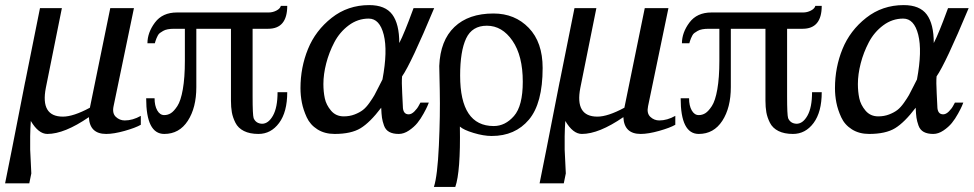

<svg xmlns="http://www.w3.org/2000/svg" viewBox="-61 -514 3824 754"><path d="M38 -194V-193L41 -208L96 -482H182L119 -169Q97 -56 186 -56Q227 -56 292 -91L372 -482H465L385 -97Q379 -69 394 -55Q409 -41 429 -41Q460 -41 492 -59V-24Q471 -12 428.5 0Q386 12 356 12Q291 12 288 -54Q192 12 125 12Q90 12 60 -39Q58 -11 57.5 21Q57 53 57.5 73.5Q58 94 60 125.5Q62 157 62 167L54 206H-41Q-27 139 38 -194Z M1067 -152Q1067 -74 1035 -31Q1003 12 954 12Q920 12 897 0.5Q874 -11 863.5 -32Q853 -53 849.5 -73Q846 -93 846 -118V-401H710V-172Q710 -91 676.5 -39.5Q643 12 584 12Q513 12 513 -128H546Q546 -99 556.5 -80.5Q567 -62 584 -62Q598 -62 610 -69.5Q622 -77 635.5 -97.5Q649 -118 657 -163.5Q665 -209 665 -275V-401H623Q609 -401 598 -399Q587 -397 579.5 -392.5Q572 -388 567 -384.5Q562 -381 558.5 -374Q555 -367 553.5 -363.5Q552 -360 549.5 -352.5Q547 -345 547 -344H518Q518 -386 547.5 -425.5Q577 -465 634 -465H994Q1010 -465 1024.5 -472.5Q1039 -480 1042 -491H1067Q1067 -401 992 -401H931V-135Q931 -63 935 -50Q944 -29 968 -28Q993 -28 1011 -60Q1029 -92 1029 -152Z M1644 -482Q1553 -264 1518 -214Q1516 -192 1518.5 -147.5Q1521 -103 1521 -97Q1521 -65 1544 -65Q1555 -65 1566.5 -76.5Q1578 -88 1584 -100L1590 -111H1623Q1621 -106 1617.5 -97.5Q1614 -89 1602.5 -68Q1591 -47 1578 -31Q1565 -15 1545 -1.5Q1525 12 1505 12Q1482 12 1467.5 4Q1453 -4 1447 -21Q1441 -38 1439 -52Q1437 -66 1436 -91Q1392 -33 1355 -10.5Q1318 12 1253 12Q1214 12 1185.5 -6Q1157 -24 1143.5 -53.5Q1130 -83 1124.5 -111Q1119 -139 1119 -168Q1119 -249 1148.5 -321.5Q1178 -394 1241.5 -444Q1305 -494 1389 -494Q1452 -494 1479.5 -457Q1507 -420 1507 -345Q1517 -364 1531 -398.5Q1545 -433 1554 -458L1563 -482ZM1441 -202Q1462 -314 1446 -377.5Q1430 -441 1387 -441Q1344 -441 1308.5 -414.5Q1273 -388 1252 -348Q1231 -308 1220 -265Q1209 -222 1209 -184Q1209 -154 1214.5 -128Q1220 -102 1239 -79.5Q1258 -57 1289 -57Q1312 -57 1331.5 -64.5Q1351 -72 1364 -82Q1377 -92 1390 -110.5Q1403 -129 1409.5 -140.5Q1416 -152 1426.5 -173.5Q1437 -195 1441 -202Z M1877 -461Q1961 -461 2015.5 -404.5Q2070 -348 2070 -247Q2070 -108 2016 -44Q1962 20 1870 20Q1838 20 1798.5 8Q1759 -4 1745 -17Q1748 160 1727 220H1643Q1657 177 1662.5 58Q1668 -61 1666 -158L1664 -255Q1668 -355 1723.5 -408Q1779 -461 1877 -461ZM1851 -413Q1793 -413 1769.5 -363Q1746 -313 1746 -217Q1746 -19 1878 -19Q1923 -19 1957.5 -58.5Q1992 -98 1992 -193Q1992 -295 1951.5 -354Q1911 -413 1851 -413Z M2137 -194V-193L2140 -208L2195 -482H2281L2218 -169Q2196 -56 2285 -56Q2326 -56 2391 -91L2471 -482H2564L2484 -97Q2478 -69 2493 -55Q2508 -41 2528 -41Q2559 -41 2591 -59V-24Q2570 -12 2527.5 0Q2485 12 2455 12Q2390 12 2387 -54Q2291 12 2224 12Q2189 12 2159 -39Q2157 -11 2156.5 21Q2156 53 2156.5 73.5Q2157 94 2159 125.5Q2161 157 2161 167L2153 206H2058Q2072 139 2137 -194Z M3166 -152Q3166 -74 3134 -31Q3102 12 3053 12Q3019 12 2996 0.5Q2973 -11 2962.5 -32Q2952 -53 2948.5 -73Q2945 -93 2945 -118V-401H2809V-172Q2809 -91 2775.5 -39.5Q2742 12 2683 12Q2612 12 2612 -128H2645Q2645 -99 2655.5 -80.5Q2666 -62 2683 -62Q2697 -62 2709 -69.5Q2721 -77 2734.5 -97.5Q2748 -118 2756 -163.5Q2764 -209 2764 -275V-401H2722Q2708 -401 2697 -399Q2686 -397 2678.5 -392.5Q2671 -388 2666 -384.5Q2661 -381 2657.5 -374Q2654 -367 2652.5 -363.5Q2651 -360 2648.5 -352.5Q2646 -345 2646 -344H2617Q2617 -386 2646.5 -425.5Q2676 -465 2733 -465H3093Q3109 -465 3123.5 -472.5Q3138 -480 3141 -491H3166Q3166 -401 3091 -401H3030V-135Q3030 -63 3034 -50Q3043 -29 3067 -28Q3092 -28 3110 -60Q3128 -92 3128 -152Z M3743 -482Q3652 -264 3617 -214Q3615 -192 3617.5 -147.5Q3620 -103 3620 -97Q3620 -65 3643 -65Q3654 -65 3665.5 -76.5Q3677 -88 3683 -100L3689 -111H3722Q3720 -106 3716.5 -97.5Q3713 -89 3701.5 -68Q3690 -47 3677 -31Q3664 -15 3644 -1.5Q3624 12 3604 12Q3581 12 3566.5 4Q3552 -4 3546 -21Q3540 -38 3538 -52Q3536 -66 3535 -91Q3491 -33 3454 -10.5Q3417 12 3352 12Q3313 12 3284.5 -6Q3256 -24 3242.5 -53.5Q3229 -83 3223.5 -111Q3218 -139 3218 -168Q3218 -249 3247.5 -321.5Q3277 -394 3340.5 -444Q3404 -494 3488 -494Q3551 -494 3578.5 -457Q3606 -420 3606 -345Q3616 -364 3630 -398.5Q3644 -433 3653 -458L3662 -482ZM3540 -202Q3561 -314 3545 -377.5Q3529 -441 3486 -441Q3443 -441 3407.5 -414.5Q3372 -388 3351 -348Q3330 -308 3319 -265Q3308 -222 3308 -184Q3308 -154 3313.5 -128Q3319 -102 3338 -79.5Q3357 -57 3388 -57Q3411 -57 3430.5 -64.5Q3450 -72 3463 -82Q3476 -92 3489 -110.5Q3502 -129 3508.5 -140.5Q3515 -152 3525.5 -173.5Q3536 -195 3540 -202Z"/></svg>

Font: Veleka
Style: Italic
Weight: 400
Italic angle: -12°
Designer: Stefan Peev, Context Ltd, 2016; SIL International, 1997-2014.
Foundry: Stefan Peev, Context Ltd, 2016
Version: Version 1.000